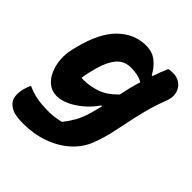

<svg xmlns="http://www.w3.org/2000/svg" viewBox="-209 -683 1015 1015"><g transform="rotate(45 298.5 -176.0)"><path d="M297 -552Q347 -552 379.5 -524.5Q412 -497 429 -462H436Q442 -481 450 -502Q458 -523 468 -546Q474 -548 482 -549Q490 -550 500 -550Q533 -550 555.5 -533Q578 -516 585.5 -487.5Q593 -459 580 -424Q555 -359 540.5 -302.5Q526 -246 516 -196Q506 -146 495 -98Q484 -50 466 -1Q444 61 394 106.5Q344 152 276 176Q208 200 131 200Q72 200 46.5 187.5Q21 175 10 159Q-12 128 3 69Q6 58 9.5 49Q13 40 17 31H23Q49 44 86 52Q123 60 179 60Q224 60 269 48Q293 17 309.5 -12Q326 -41 338 -78Q345 -100 350 -120Q355 -140 360 -160H354Q327 -121 291.5 -91Q256 -61 220 -44.5Q184 -28 154 -28Q116 -28 89.5 -49Q63 -70 48 -104.5Q33 -139 30 -179Q27 -219 36 -257L43 -285Q77 -422 144 -487Q211 -552 297 -552ZM177 -190Q182 -189 186 -189Q190 -189 194 -189Q238 -189 286.5 -205Q335 -221 382 -270Q388 -298 395 -328Q402 -358 413 -392Q396 -403 372.5 -408Q349 -413 324 -413Q275 -413 245 -379Q215 -345 198 -285L193 -267Q187 -245 183 -226Q179 -207 177 -190Z"/></g></svg>

Font: Recursive Sn Csl St XBd
Style: Italic
Weight: 800
Italic angle: -15°
Version: Version 1.079;hotconv 1.0.112;makeotfexe 2.5.65598; ttfautoh